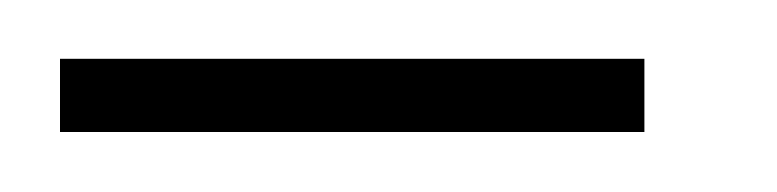

<svg xmlns="http://www.w3.org/2000/svg" viewBox="-20 -483 259 64"><path d="M0 -439V-463.4H194.8V-439Z"/></svg>

Font: FS Mondwest Regular
Style: Regular
Weight: 400
Designer: NZWStudios2024
Foundry: https://fontstruct.com
Version: Version 1.0